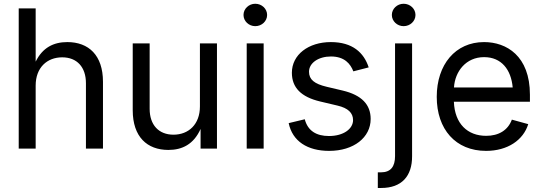

<svg xmlns="http://www.w3.org/2000/svg" viewBox="-20 -771 2818 996"><path d="M165 -327.1C165 -420.4 224.1 -473.6 302.7 -473.6C378.9 -473.6 425.8 -423.3 425.8 -339.4V0H514.2V-346.7C514.2 -484.9 439.5 -552.7 329.1 -552.7C257.8 -552.7 200.7 -523.9 165 -451.2V-727.5H77.1V0H165Z M853.5 6.8C925.3 6.8 984.9 -22.5 1020.5 -102.1V0H1105.5V-545.9H1017.1V-218.8C1017.1 -125.5 958 -72.3 879.9 -72.3C803.7 -72.3 756.3 -122.6 756.3 -206.5V-545.9H668.5V-199.2C668.5 -61 743.2 6.8 853.5 6.8Z M1259.8 0H1347.7V-545.9H1259.8ZM1304.2 -635.3C1337.9 -635.3 1365.7 -661.1 1365.7 -693.4C1365.7 -725.6 1337.9 -751.5 1304.2 -751.5C1271 -751.5 1243.2 -725.6 1243.2 -693.4C1243.2 -661.1 1271 -635.3 1304.2 -635.3Z M1687.5 11.7C1815.4 11.7 1902.8 -58.1 1902.8 -153.8C1902.8 -228.5 1856.4 -277.8 1757.3 -301.3L1674.8 -320.8C1610.8 -335.9 1583 -358.4 1583 -398.9C1583 -444.3 1631.8 -478 1696.8 -478C1767.1 -478 1797.9 -439.9 1813 -400.9L1892.6 -421.4C1867.7 -498 1808.6 -552.7 1696.3 -552.7C1580.1 -552.7 1494.1 -487.3 1494.1 -393.6C1494.1 -316.9 1541.5 -268.1 1640.6 -244.6L1731.4 -223.1C1785.2 -210.4 1811.5 -185.5 1811.5 -147.9C1811.5 -103 1762.7 -65.4 1686.5 -65.4C1621.1 -65.4 1576.7 -92.3 1561 -152.3L1477.5 -132.3C1497.1 -38.1 1575.2 11.7 1687.5 11.7Z M2029.3 -545.9V39.1C2029.3 93.3 2006.8 123 1956.1 123H1939.9V204.1H1957.5C2063.5 204.1 2118.2 143.1 2117.7 39.1V-545.9ZM2073.7 -635.3C2107.4 -635.3 2135.3 -661.1 2135.3 -693.4C2135.3 -725.6 2107.4 -751.5 2073.7 -751.5C2040.5 -751.5 2012.7 -725.6 2012.7 -693.4C2012.7 -661.1 2040.5 -635.3 2073.7 -635.3Z M2501.5 11.7C2613.3 11.7 2694.8 -44.4 2720.2 -127L2635.3 -150.4C2614.7 -94.7 2566.4 -66.4 2502 -66.4C2405.3 -66.4 2338.9 -128.9 2334.5 -243.2H2729V-279.8C2729 -481.4 2606.9 -552.7 2491.2 -552.7C2342.3 -552.7 2245.6 -436 2245.6 -268.6C2245.6 -100.6 2343.3 11.7 2501.5 11.7ZM2335 -317.4C2340.3 -400.9 2397.5 -474.6 2491.2 -474.6C2581.1 -474.6 2631.3 -410.2 2639.6 -317.4Z"/></svg>

Font: Raveo
Style: Regular
Weight: 400
Designer: Jakub Foglar, Rasmus Andersson (Inter)
Foundry: Jakubfoglar.com
Version: Version 1.100;Glyphs 3.2.3 (3260)